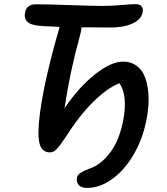

<svg xmlns="http://www.w3.org/2000/svg" viewBox="-20 -729 812 934"><path d="M404.8 185.1Q373.5 185.1 362.1 169.9Q350.6 154.8 354 136.2Q355.5 128.4 359.9 122.3Q364.3 116.2 374.3 110.4Q384.3 104.5 389.9 101.8Q395.5 99.1 411.4 92.8Q427.2 86.4 431.2 85Q480 63 520.3 7.1Q560.5 -48.8 579.1 -142.1Q602.5 -263.7 561 -324.2Q503.4 -301.8 435.1 -235.1Q366.7 -168.5 295.9 -57.1Q281.7 -36.1 275.1 -27.1Q268.6 -18.1 258.5 -6.8Q248.5 4.4 240.2 8.3Q231.9 12.2 222.2 12.2Q195.3 12.2 180.9 -10Q166.5 -32.2 167 -86.9Q170.4 -253.4 270 -598.1Q258.3 -598.6 231 -600.1Q203.6 -601.6 188 -602.1Q131.8 -605.5 113.8 -622.3Q95.7 -639.2 102.1 -670.9Q105.5 -687 118.2 -697.5Q130.9 -708 153.8 -708Q221.7 -708 323.5 -704.1Q425.3 -700.2 478 -700.2Q523.4 -700.2 572.3 -704.6Q621.1 -709 638.2 -709Q659.7 -709 668.7 -697.8Q677.7 -686.5 673.8 -668Q668.9 -643.6 645.3 -626.7Q621.6 -609.9 588.4 -602.5Q555.2 -595.2 515.1 -595.2Q419.9 -595.2 377 -596.2Q374 -573.2 367.2 -548.8Q320.3 -380.9 293.9 -202.1Q361.8 -303.2 440.7 -366.2Q519.5 -429.2 579.1 -429.2Q616.2 -429.2 642.3 -410.6Q668.5 -392.1 681.4 -362.8Q694.3 -333.5 699.5 -294.7Q704.6 -255.9 702.1 -218.3Q699.7 -180.7 691.9 -143.1Q673.3 -49.8 628.2 25.9Q583 101.6 523.9 143.3Q464.8 185.1 404.8 185.1Z"/></svg>

Font: Shantell Sans Normal
Style: Italic
Weight: 500
Italic angle: -11.31°
Designer: Stephen Nixon, Anya Danilova, Shantell Martin
Foundry: Arrow Type
Version: Version 1.006;[559af2be0]